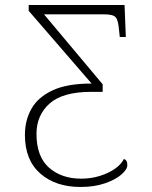

<svg xmlns="http://www.w3.org/2000/svg" viewBox="-20 -734 604 763"><path d="M300 9Q201 9 140 -44.5Q79 -98 79 -198Q79 -255 104.5 -301Q130 -347 188 -374.5Q246 -402 344 -402L94 -691V-714H475L480 -587H456L453 -615Q450 -653 440 -665Q430 -677 395 -677H155L388 -399V-369H343Q229 -369 177 -322.5Q125 -276 125 -202Q125 -112 174.5 -68Q224 -24 303 -24Q342 -24 377 -35Q412 -46 437 -63.5Q462 -81 472 -102Q486 -99 486 -78Q486 -61 462.5 -40.5Q439 -20 397 -5.5Q355 9 300 9Z"/></svg>

Font: Noto Serif ExtraLight
Style: Regular
Weight: 200
Designer: Monotype Design Team
Foundry: Monotype Imaging Inc.
Version: Version 2.015; ttfautohint (v1.8.4.7-5d5b)